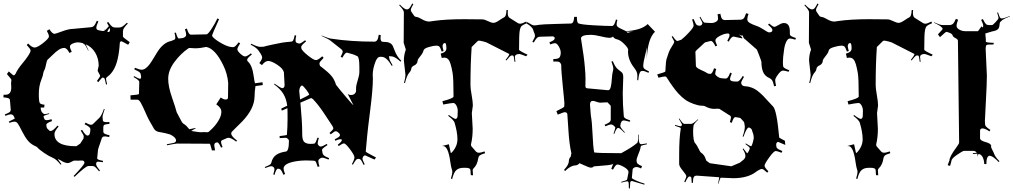

<svg xmlns="http://www.w3.org/2000/svg" viewBox="-46 -930 5817 1102"><path d="M567.9 -229 581.5 -230 582.5 -219.2Q557.6 -216.8 552.2 -212.9Q546.9 -209 546.9 -199.2V-179.2Q546.9 -171.9 548.3 -168.5Q551.8 -160.2 582.5 -153.8L580.6 -143.1Q564.9 -147 558.6 -147Q552.2 -147 550 -146.5Q547.9 -146 546.4 -145.8Q544.9 -145.5 543.5 -143.8Q542 -142.1 541.3 -141.6Q540.5 -141.1 539.3 -138.7Q538.1 -136.2 538.1 -136Q538.1 -135.7 535.4 -127.9Q532.7 -120.1 527.8 -105.5L519.5 -81.1Q516.6 -71.8 516.6 -70.8L511.7 -21Q511.7 -12.7 545.4 -6.8L544.4 1Q526.9 -2 520.3 -2Q513.7 -2 511 -0.5Q508.3 1 507.8 2Q505.9 4.4 505.9 13.4Q505.9 22.5 527.8 48.8L522.5 53.2Q499 22.9 487.8 22.9H461.4Q446.3 22.9 381.8 85L376.5 80.1Q437.5 16.6 438.5 4.9V2Q437 -8.8 423.8 -8.8L402.8 -7.8Q388.7 -7.8 384 -8.3Q379.4 -8.8 377.4 -7.8L350.6 4.9Q348.6 5.9 341.3 5.9Q334 5.9 321.5 0.7Q309.1 -4.4 305.7 -7.8L285.6 -18.1Q288.1 -12.7 306.6 12.2L301.8 15.1Q277.8 -15.6 257.1 -24.2Q236.3 -32.7 207.3 -52.2Q178.2 -71.8 166.5 -85.9L161.6 -88.9Q132.3 -101.1 114.7 -122.1Q97.2 -143.1 81.1 -175.5Q64.9 -208 56.6 -220Q48.3 -231.9 37.6 -231.9Q26.9 -231.9 7.8 -225.1L4.4 -231.9L38.6 -249Q32.7 -273.9 15.6 -273.9Q6.8 -273.9 -15.1 -265.1L-18.6 -272.9Q4.4 -282.2 10 -287.1Q15.6 -292 15.6 -299.8L11.7 -348.1Q11.2 -356.4 9.8 -360.4Q5.4 -369.1 -26.4 -371.1L-25.4 -386.2H-14.2Q18.6 -386.2 18.6 -428.2L17.6 -453.1L19.5 -471.2Q19.5 -476.1 -6.3 -504.9L4.4 -520Q28.8 -497.1 33.4 -497.6Q38.1 -498 43.5 -506.8Q53.2 -530.8 85 -569.1Q116.7 -607.4 126.5 -628.9Q129.4 -633.3 129.4 -640.9Q129.4 -648.4 107.4 -671.9L115.7 -680.2Q137.2 -657.2 152.8 -657.2Q168.5 -657.2 201.7 -683.3Q234.9 -709.5 234.9 -720.7Q234.9 -731.9 222.7 -752.9L237.8 -762.2Q253.4 -735.8 267.6 -735.8Q272 -735.8 310.5 -750Q349.1 -764.2 372.6 -764.2L477.5 -773.9Q486.8 -774.9 493.4 -781.5Q500 -788.1 509.8 -811L518.6 -807.1Q506.8 -780.3 506.8 -773.4Q506.8 -766.6 508.8 -763.2Q511.2 -758.3 518.6 -756.8L537.6 -752.9Q540.5 -752 546.1 -752Q551.8 -752 556.6 -756.8L552.7 -766.1Q553.7 -762.2 558.6 -757.8Q566.4 -764.6 578.6 -779.8L579.6 -778.8L567.9 -798.8L574.7 -804.2Q589.8 -783.2 597.4 -777.6Q605 -772 614.7 -772H636.7Q646.5 -772 655.5 -777.1Q664.6 -782.2 682.6 -799.8L687.5 -794.9Q669.9 -776.4 664.8 -767.6Q659.7 -758.8 659.7 -749V-720.2Q659.7 -715.3 698.7 -688L689.5 -672.9Q654.8 -692.9 651.9 -692.9Q641.6 -692.9 641.6 -682.1Q634.8 -573.7 603.5 -525.4Q588.9 -502.9 575.7 -493.9Q562.5 -484.9 562.5 -478.3Q562.5 -471.7 568.8 -446.8L562.5 -444.8Q556.2 -477.1 553.5 -480.2Q550.8 -483.4 547.9 -483.9H544.4L541.5 -484.9Q539.6 -484.9 517.6 -458L510.7 -465.8Q528.8 -491.2 528.8 -493.2L527.8 -498L517.6 -517.1Q514.6 -522 514.6 -524.9L520.5 -553.2Q520.5 -594.2 500.5 -627.7Q480.5 -661.1 445.8 -675.8Q449.7 -666.5 462.4 -640.1L460.4 -639.2Q444.3 -671.4 440.7 -674.1Q437 -676.8 434.3 -678.2Q431.6 -679.7 429.7 -682.1Q412.6 -687 399.7 -687Q386.7 -687 371.1 -679.9Q355.5 -672.9 355.5 -662.8Q355.5 -652.8 365.7 -632.8L352.5 -626Q337.9 -654.8 322.5 -654.8Q307.1 -654.8 291 -644.3Q274.9 -633.8 254.2 -613Q233.4 -592.3 228.5 -588.6Q223.6 -585 221.7 -575.2Q214.4 -537.6 208.5 -527.3Q202.6 -517.1 201.9 -507.3Q201.2 -497.6 191.4 -472.7Q176.8 -437 176.8 -390.9Q176.8 -344.7 183.1 -337.6Q189.5 -330.6 209.5 -329.1L207.5 -313H187.5Q187.5 -294.9 195.8 -284.9Q204.1 -274.9 210.7 -274.9Q217.3 -274.9 235.8 -279.8L236.8 -275.9Q203.6 -267.1 203.6 -261.2L207.5 -250Q210.4 -240.2 221.7 -240.2Q232.9 -240.2 249.5 -246.1L252.4 -234.9Q219.7 -224.1 219.7 -212.9Q219.7 -209 220.7 -207L221.7 -199.2L224.6 -192.9L235.8 -182.1Q236.8 -181.2 238 -180.2Q239.3 -179.2 239.7 -178.7Q240.2 -178.2 245.1 -178.2Q257.8 -178.2 283.7 -209L290.5 -204.1Q266.6 -176.8 266.6 -161.1Q266.6 -90.8 388.7 -90.8Q393.6 -90.8 395.5 -92.8L414.6 -106L432.6 -133.8Q434.6 -140.6 434.6 -147.5Q434.6 -154.3 417.5 -180.2L424.8 -185.1Q444.8 -151.9 456.5 -151.9Q472.7 -151.9 472.7 -189Q472.7 -201.2 439.5 -216.8L444.8 -226.1Q466.8 -213.9 475.6 -213.9Q484.4 -213.9 489.7 -220.2L524.4 -253.9Q537.1 -266.6 550.8 -305.2L554.7 -303.2Q542.5 -268.6 542.5 -259.3Q542.5 -250 543.5 -247.1V-245.1Q543.9 -238.8 544.9 -236.3Q547.4 -229 567.9 -229ZM569.8 -748Q573.7 -746.1 576.7 -746.1Q585.4 -746.1 585.4 -759.8Q585.4 -762.2 583.5 -770Q573.2 -758.8 569.8 -748ZM552.7 -766.1Q550.8 -770 550.8 -771ZM511.7 -759.8 510.7 -761.2V-762.2Z M1417.5 -452.1 1460.4 -458 1462.4 -441.9 1420.4 -436Q1415.5 -407.2 1415 -374Q1413.1 -304.7 1344.2 -232.9L1284.7 -173.8Q1281.2 -170.4 1281.2 -163.1Q1281.2 -148.4 1314.5 -123L1309.6 -117.2Q1280.8 -139.2 1265.6 -139.2L1259.3 -138.2Q1257.3 -138.2 1256.3 -137.2L1230.5 -126Q1222.7 -123 1222.7 -114.7Q1222.7 -106.4 1231.4 -85.9L1222.7 -83Q1209 -112.8 1201.7 -112.8Q1183.6 -112.8 1183.6 -95.2Q1183.6 -93.8 1188.5 -66.9H1170.4Q1160.6 -105 1157.7 -105L970.7 -106Q961.9 -106 912.6 -96.2L911.6 -102.1Q955.6 -109.9 955.6 -111.8Q964.4 -115.2 964.4 -124Q964.4 -141.6 930.7 -158.2L905.3 -165Q898.4 -167 885.5 -169.2Q872.6 -171.4 865.2 -172.9Q845.7 -176.8 837.4 -191.9L810.5 -238.8Q801.8 -254.4 787.4 -287.6Q772.9 -320.8 762.5 -339.4Q752 -357.9 742.7 -357.9H703.6L702.6 -382.8Q751.5 -386.2 751.5 -391.1L753.4 -460Q753.4 -469.7 720.7 -487.8L723.6 -493.2Q749.5 -478 758.3 -478Q764.6 -478 763.7 -492.4Q762.7 -506.8 756.8 -513.4Q751 -520 724.6 -532.2L728.5 -541Q754.4 -529.8 768.3 -529.8Q782.2 -529.8 798.1 -544.9Q814 -560.1 827.4 -582.8Q840.8 -605.5 855.5 -628.9Q890.6 -686 936.5 -694.8L954.6 -702.1Q960.4 -705.1 960.4 -713.6Q960.4 -722.2 955.6 -741.2L963.4 -743.2Q973.1 -709 980.5 -709L1004.4 -711.9Q1004.9 -711.9 1014.6 -716.8Q1022.5 -722.2 1022.5 -731.7Q1022.5 -741.2 1015.6 -762.2L1026.4 -766.1Q1033.7 -744.1 1038.6 -737.5Q1043.5 -731 1051.3 -731L1139.6 -732.9Q1147.9 -733.4 1168.5 -764.9Q1189 -796.4 1201.7 -824.2L1211.4 -819.8Q1171.4 -731.9 1171.4 -727.5Q1171.4 -723.1 1176.3 -715.8H1177.2Q1193.8 -698.7 1229.7 -679Q1265.6 -659.2 1292.5 -659.2Q1304.2 -659.2 1323.2 -687L1332.5 -681.2Q1316.4 -657.2 1316.4 -647.2Q1316.4 -637.2 1333.5 -621.6Q1350.6 -606 1360.8 -606Q1371.1 -606 1394.5 -624L1399.4 -617.2Q1372.6 -596.2 1372.6 -586.9V-584Q1374 -579.6 1376.5 -577.1Q1401.9 -555.2 1410.2 -492.2Q1414.1 -463.4 1417.5 -452.1ZM1073.2 -652.8 1041.5 -654.8Q1039.6 -654.8 1035.6 -652.8Q990.7 -622.1 955.1 -574Q919.4 -525.9 919.4 -478Q919.4 -433.1 940.7 -372.1Q961.9 -311 968.3 -285.2Q985.8 -253.9 993.2 -238.3Q1000.5 -222.7 1011.7 -216.8Q1022.9 -210.9 1040.5 -188L1076.7 -195.8L1077.6 -193.8Q1064.5 -187 1051.3 -178.2Q1055.7 -177.7 1068.4 -175.8Q1094.2 -170.9 1108.4 -170.9L1125.5 -171.9L1141.6 -170.9Q1149.4 -170.9 1152.3 -173.8L1163.6 -184.1Q1188.5 -206.1 1206.5 -235.4Q1224.6 -264.6 1224.6 -288.1Q1224.6 -311.5 1195.3 -331.1L1220.7 -370.1Q1237.3 -358.9 1246.8 -358.9Q1256.3 -358.9 1259.3 -361.3Q1262.7 -364.7 1262.7 -374L1263.7 -454.1Q1259.3 -507.3 1234.9 -556.6Q1189.5 -649.4 1139.6 -660.2H1135.3Q1102.5 -652.8 1073.2 -652.8ZM1373.5 -581.1Q1373.5 -581.1 1372.6 -584Q1372.6 -582 1373.5 -581.1Z M1529.3 74.2 1522.5 70.8Q1529.3 48.8 1529.3 41.3Q1529.3 33.7 1523.7 28.8Q1518.1 23.9 1510.7 23.9Q1503.4 23.9 1476.6 34.2L1473.6 28.8Q1497.6 19 1503.9 14.4Q1510.3 9.8 1511.2 3.9Q1518.1 -25.9 1538.6 -40.5Q1559.1 -55.2 1594.2 -60.1Q1612.3 -61.5 1612.3 -121.1Q1612.3 -126 1611.3 -127.9H1610.4Q1603 -139.2 1592.3 -139.2L1559.6 -137.2L1558.6 -148.9Q1600.6 -153.8 1600.6 -155.8Q1604.5 -199.2 1604.5 -250Q1604.5 -300.8 1603.5 -309.1L1571.3 -294.9L1568.4 -307.1L1602.5 -323.2Q1598.1 -360.4 1581.5 -389.2Q1564.9 -418 1527.3 -445.8L1529.3 -450.2Q1561 -427.2 1573.2 -423.8Q1587.4 -424.8 1587.4 -441.9L1583.5 -515.1Q1578.1 -537.1 1544.9 -558.6Q1511.7 -580.1 1493.7 -580.1Q1475.6 -580.1 1457.5 -556.2L1442.4 -567.9Q1458.5 -589.4 1458.5 -599.4Q1458.5 -609.4 1449.2 -623L1437.5 -640.1Q1428.7 -654.8 1392.6 -673.8L1395.5 -679.2Q1431.2 -661.1 1448.2 -661.1L1468.3 -662.1Q1473.1 -664.6 1518.8 -674.3Q1564.5 -684.1 1574 -685.3Q1583.5 -686.5 1597.9 -688.5Q1612.3 -690.4 1622.1 -690.7Q1631.8 -690.9 1636.2 -697.3Q1640.6 -703.6 1645.5 -728L1654.3 -726.1Q1650.4 -708.5 1650.4 -701.4Q1650.4 -694.3 1650.9 -691.9Q1651.4 -689.5 1652.8 -687.7Q1654.3 -686 1655 -685.5Q1655.8 -685.1 1658.7 -683.8Q1661.6 -682.6 1664.1 -681.4Q1666.5 -680.2 1673.3 -680.2Q1680.2 -680.2 1705.6 -699.2L1710.4 -691.9Q1682.6 -669.9 1682.6 -660.2Q1682.6 -657.2 1683.6 -654.8V-651.9Q1687.5 -638.7 1720.9 -611.8Q1754.4 -585 1767.1 -585Q1779.8 -585 1803.2 -606.9L1811.5 -598.1Q1787.6 -574.2 1787.6 -566.7Q1787.6 -559.1 1790.5 -553.2L1789.6 -554.2Q1790.5 -551.3 1793.5 -549.6Q1796.4 -547.9 1806.9 -539.3Q1817.4 -530.8 1821 -527.8Q1824.7 -524.9 1834 -516.8Q1843.3 -508.8 1847.4 -504.2Q1851.6 -499.5 1858.4 -491.5Q1865.2 -483.4 1868.7 -476.6Q1878.9 -458.5 1882.3 -443.8Q1899.9 -420.4 1939.5 -373.8Q1979 -327.1 1982.4 -326.2L1949.2 -392.1Q1956.1 -384.8 1969 -384.8Q1981.9 -384.8 1989.7 -392.1Q1997.6 -399.4 1997.6 -411.1V-423.8Q1997.6 -439.9 2007.1 -469.2Q2016.6 -498.5 2016.6 -517.1V-544.9Q2016.6 -602.5 2004.4 -607.9L1983.4 -617.2L1952.6 -626Q1945.8 -627.9 1944.3 -627.9Q1934.6 -627.9 1919.4 -599.1L1909.2 -604Q1921.4 -627.9 1921.4 -633.5Q1921.4 -639.2 1913.6 -647L1850.6 -696.8Q1838.9 -706.1 1799.3 -724.1L1800.3 -726.1Q1839.8 -709.5 1855.5 -708Q1968.8 -690.9 2102.5 -690.9Q2124 -690.9 2127.4 -730L2139.2 -729Q2138.2 -723.1 2138.2 -715.6Q2138.2 -708 2138.4 -704.3Q2138.7 -700.7 2140.4 -698Q2142.1 -695.3 2142.6 -693.8Q2143.1 -692.4 2146.2 -691.4Q2149.4 -690.4 2150.4 -690.4Q2155.3 -689 2168 -689Q2180.7 -689 2191.9 -683.1Q2203.1 -677.2 2208.5 -666Q2213.9 -654.8 2218.3 -642.1Q2231 -606 2257.3 -581.1L2252.4 -576.2Q2223.6 -603 2205.6 -606L2186.5 -607.9Q2189 -587.9 2192.4 -582Q2195.8 -576.2 2200.4 -567.9Q2205.1 -559.6 2207.5 -555.2L2202.6 -551.8Q2174.8 -600.1 2148.9 -603.5Q2145.5 -604 2135.3 -604Q2120.6 -604 2109.9 -578.1Q2093.3 -536.1 2093.3 -501L2094.2 -477.1Q2093.8 -415 2079.1 -300Q2064.5 -185.1 2061.5 -150.9L2053.2 -60.1Q2053.2 -56.6 2112.3 -25.9L2103.5 -14.2L2050.3 -38.1Q2043 -38.1 2038.6 -30.8Q2034.2 -23.4 2034.2 -18.1Q2034.2 -12.7 2047.4 13.2L2040.5 16.1Q2030.3 -6.8 2024.9 -12.5Q2019.5 -18.1 2013.2 -18.1H2009.3Q2002.9 -18.1 1997.6 -12.5Q1992.2 -6.8 1979.5 15.1L1973.6 12.2Q1988.3 -14.2 1988.3 -26.9Q1988.3 -39.6 1962.9 -73.2Q1937.5 -106.9 1928.5 -106.9Q1919.4 -106.9 1898.4 -91.8L1892.6 -99.1Q1916.5 -117.7 1916.5 -127V-127.9Q1913.6 -130.9 1905.8 -130.9Q1897.9 -130.9 1878.4 -122.1L1875.5 -130.9Q1905.3 -144.5 1905.3 -153.8Q1905.3 -158.2 1904.3 -160.2V-159.2L1901.4 -164.1L1892.6 -171.9Q1886.7 -176.8 1880.4 -176.8Q1874 -176.8 1852.5 -159.2L1845.2 -167Q1867.2 -186.5 1867.2 -192.9Q1867.2 -199.2 1860.8 -208.5Q1854.5 -217.8 1836.7 -245.1Q1818.8 -272.5 1808.1 -288.1Q1777.8 -332.5 1750.5 -360.8Q1742.2 -367.2 1739.3 -367.2L1678.2 -340.8Q1688.5 -228 1688.5 -172.9V-161.1Q1688.5 -124 1701.7 -114Q1714.8 -104 1735.8 -104.2Q1756.8 -104.5 1759.8 -106.4Q1766.1 -109.9 1776.4 -140.1L1784.2 -138.2Q1777.3 -115.7 1777.3 -107.7Q1777.3 -99.6 1784.2 -94.2Q1787.6 -88.9 1795.7 -88.9Q1803.7 -88.9 1829.6 -104L1833.5 -97.2Q1814.9 -85 1808.6 -79.3Q1802.2 -73.7 1802.2 -68.8L1803.2 -64L1805.2 -51.8Q1806.2 -43.9 1813.2 -37.8Q1820.3 -31.7 1843.3 -22L1839.4 -14.2Q1813 -24.9 1804.2 -24.9Q1795.4 -24.9 1789.6 -19Q1781.2 -14.6 1781.2 -4.6Q1781.2 5.4 1787.6 24.9L1777.3 27.8Q1768.1 -2.9 1762.9 -5.4Q1757.8 -7.8 1751.5 -7.8L1720.2 -8.8Q1684.6 -9.8 1649.9 -3.9Q1581.5 8.3 1581.5 38.1Q1581.5 46.9 1590.3 68.8L1580.6 73.2Q1571.3 50.3 1565.2 44.2Q1559.1 38.1 1549.3 38.1Q1539.6 38.1 1529.3 74.2ZM1671.4 -405.8 1672.4 -398.9 1676.3 -358.9Q1728.5 -384.3 1728.5 -386.2Q1728.5 -393.1 1710.9 -416Q1693.4 -439 1687.3 -439Q1681.2 -439 1676.3 -428.7Q1671.4 -418.5 1671.4 -405.8Z M2869.1 -872.1 2868.2 -856Q2868.2 -833 2879.4 -827.1L2924.3 -798.8Q2930.7 -793.9 2939.9 -793.9Q2949.2 -793.9 2974.1 -806.2L2978 -796.9Q2955.6 -787.6 2948.2 -781Q2940.9 -774.4 2937 -754.2Q2933.1 -733.9 2933.1 -645Q2933.1 -638.7 2981.9 -616.2L2974.1 -606.9Q2939.5 -620.1 2936 -620.1Q2909.2 -620.1 2909.2 -602.1Q2909.2 -594.2 2912.1 -575.2H2907.2Q2903.8 -605.5 2901.4 -608.4Q2898.9 -611.3 2896 -611.8H2892.1Q2885.7 -611.8 2878.4 -604Q2871.1 -596.2 2860.4 -583L2856 -585.9Q2877 -611.8 2877 -620.1L2752.9 -683.1Q2749.5 -686.5 2729.2 -691.7Q2709 -696.8 2703.6 -696.8Q2698.2 -696.8 2694.3 -692.9L2661.1 -660.2Q2654.3 -563 2654.3 -440.9Q2654.3 -422.4 2661.1 -383.8Q2668 -345.2 2668 -324.2L2662.1 -280.8L2667 -190.9Q2667 -142.1 2657.2 -101.1Q2657.2 -92.8 2660.2 -89.8L2687 -59.1Q2693.4 -53.2 2702.9 -53.2Q2712.4 -53.2 2735.4 -61L2738.3 -50.8Q2714.4 -43.5 2707.5 -37.8Q2700.7 -32.2 2699.2 -22.9Q2693.8 16.6 2671.4 37.1Q2667 42.5 2667 46.9L2668.9 76.2L2656.2 75.2L2654.3 47.9Q2654.3 31.2 2619.6 33.2Q2614.7 33.2 2613.3 33.2Q2589.4 33.2 2574 45.7Q2558.6 58.1 2549.3 97.2L2542 95.2Q2550.3 65.9 2550.3 57.4Q2550.3 48.8 2546.9 40.5Q2543.5 32.2 2538.1 -3.9Q2525.9 -91.8 2497.1 -91.8H2492.2Q2493.2 -92.8 2494.1 -92.8L2530.3 -102.1L2541 -53.2L2542 -51.8Q2543.9 -51.8 2549.3 -57.1Q2580.1 -91.8 2579.6 -132.1Q2579.1 -172.4 2563 -226.1Q2558.6 -240.7 2526.4 -265.1L2530.3 -270Q2556.2 -250 2569.3 -247.1Q2578.6 -250 2580.1 -262.2L2581.1 -291Q2582 -307.6 2574 -323.2Q2565.9 -338.9 2555.4 -338.9Q2544.9 -338.9 2498 -330.1L2493.2 -349.1Q2557.1 -365.7 2557.1 -376Q2557.1 -481.9 2551.5 -512.7Q2545.9 -543.5 2540.5 -561.5Q2529.8 -599.1 2505.4 -599.1Q2495.1 -599.1 2489.3 -597.2L2483.4 -622.1Q2516.1 -630.4 2516.1 -651.9Q2516.1 -683.1 2507.3 -683.1Q2501.5 -683.1 2497.8 -677.7Q2494.1 -672.4 2494.1 -665Q2494.1 -657.7 2500 -637.2L2489.3 -633.8Q2481.9 -655.3 2476.6 -661.6Q2471.2 -668 2457 -668Q2442.9 -668 2414.8 -659.9Q2386.7 -651.9 2384.5 -639.2Q2382.3 -626.5 2366.7 -607.9Q2351.1 -589.4 2350.8 -580.8Q2350.6 -572.3 2345.2 -565.2Q2339.8 -558.1 2334 -555.7Q2317.4 -548.8 2314.9 -537.1Q2313 -523.9 2305.2 -515.6Q2289.1 -498.5 2278.3 -453.1L2272.9 -454.1Q2281.2 -485.4 2281.2 -500L2272 -582Q2272 -613.3 2282.2 -642.1L2283.2 -646L2271 -684.1L2272 -859.9Q2272 -872.1 2245.1 -899.9L2249 -903.8Q2275.4 -876 2288.1 -876H2290Q2296.9 -876 2302.7 -881.8Q2308.6 -887.7 2320.3 -910.2L2326.2 -905.8Q2312 -881.3 2312 -873.8Q2312 -866.2 2314.9 -862.8L2332 -837.9Q2336.9 -833 2346.2 -832.3Q2355.5 -831.5 2377.2 -818.8Q2398.9 -806.2 2418 -806.2L2441.4 -809.6Q2512.7 -819.8 2617.2 -819.8L2723.1 -818.8Q2734.4 -818.8 2754.6 -808.8Q2774.9 -798.8 2786.4 -798.8Q2797.9 -798.8 2818.1 -812.5Q2838.4 -826.2 2845.5 -829.3Q2852.5 -832.5 2856 -840.3Q2859.4 -848.1 2861.3 -873ZM2752.9 -683.1Q2752.9 -683.1 2754.4 -682.1Q2752.9 -682.1 2752.9 -683.1Z M3210.4 -272.9Q3210.4 -286.1 3193.4 -286.1Q3190.4 -286.1 3155.3 -272L3147.5 -292Q3192.4 -314 3192.4 -317.9L3193.4 -336.9Q3193.8 -341.8 3184.3 -433.8Q3174.8 -525.9 3175.3 -558.1Q3171.9 -568.4 3166 -572.8Q3160.2 -577.1 3144.5 -577.1L3130.4 -576.2L3129.4 -590.8Q3160.2 -591.8 3165.5 -600.6Q3172.4 -611.8 3172.4 -627.9Q3172.4 -644 3161.4 -663.1Q3150.4 -682.1 3139.6 -682.1Q3128.9 -682.1 3112.3 -674.8L3107.4 -687Q3127 -695.3 3132.6 -700.2Q3138.2 -705.1 3138.2 -712.9Q3133.3 -721.2 3125.5 -721.2L3053.2 -719.2Q3043.9 -719.2 3036.9 -713.4Q3029.8 -707.5 3017.6 -686L3009.3 -689.9Q3024.4 -715.8 3024.4 -723.1Q3024.4 -730.5 3022.7 -735.4Q3021 -740.2 3018.1 -746.8Q3015.1 -753.4 3013.7 -759.8Q3009.3 -775.4 2975.6 -795.9L2980.5 -803.2Q3009.3 -784.2 3019.3 -784.2Q3029.3 -784.2 3046.4 -787.4Q3063.5 -790.5 3141.6 -792.5Q3219.7 -794.4 3225.6 -794.9L3223.1 -793.9Q3232.9 -794.9 3237.3 -796.9Q3247.6 -801.8 3249.5 -833H3265.1Q3265.1 -799.3 3273.9 -795.9Q3288.6 -789.1 3360.1 -784.9Q3431.6 -780.8 3466.3 -780.8Q3480 -780.8 3489.3 -817.9L3497.6 -815.9Q3493.2 -799.8 3493.2 -790Q3493.2 -780.3 3501.7 -774.2Q3510.3 -768.1 3525.1 -761.7Q3540 -755.4 3546.4 -751Q3636.2 -756.8 3671.4 -792L3713.4 -748Q3670.9 -707 3666.5 -591.8V-660.2Q3664.6 -643.6 3655.5 -607.4Q3646.5 -571.3 3646 -556.6Q3645.5 -542 3651.1 -536.4Q3656.7 -530.8 3679.2 -520L3676.3 -512.2Q3651.9 -522.9 3643.6 -522.9Q3635.3 -522.9 3631.8 -520.5Q3621.1 -513.2 3617.2 -469.2L3611.3 -470.2Q3612.3 -481 3612.3 -494.9Q3612.3 -508.8 3607.7 -518.8Q3603 -528.8 3593.8 -541Q3558.6 -585.9 3558.6 -633.8L3559.6 -643.1Q3559.6 -654.8 3536.9 -677.5Q3514.2 -700.2 3496.6 -703.9Q3479 -707.5 3472.2 -720.2Q3465.3 -712.9 3450.9 -712.9Q3436.5 -712.9 3402.1 -721.4Q3367.7 -730 3344.2 -730Q3288.6 -730 3288.6 -709Q3292 -686.5 3296.1 -660.2Q3300.3 -633.8 3303.7 -609.6Q3307.1 -585.4 3308.1 -573.5Q3309.1 -561.5 3311 -542Q3314.5 -507.3 3314.5 -478.8Q3314.5 -450.2 3314 -436.5Q3313.5 -422.9 3327.1 -422.9L3444.3 -412.1Q3455.1 -412.1 3459.5 -430.7Q3463.9 -449.2 3465.8 -478.3Q3467.8 -507.3 3470.9 -517.6Q3474.1 -527.8 3474.1 -537.6Q3474.1 -547.4 3463.4 -576.2L3471.2 -579.1Q3485.4 -542.5 3504.9 -528.8Q3523.9 -515.6 3527.6 -508.1Q3531.2 -500.5 3531.2 -486.8L3528.3 -394Q3528.3 -328.1 3534.2 -265.1Q3534.2 -257.3 3541 -252Q3547.9 -246.6 3571.3 -238.8L3568.4 -231Q3541 -238.8 3535.2 -238.8Q3516.6 -238.8 3514.2 -207Q3514.2 -197.3 3540.5 -170.9L3537.6 -168Q3511.2 -195.8 3503.4 -195.8H3501.5Q3492.2 -195.8 3479.5 -161.1L3475.6 -163.1Q3485.4 -191.9 3485.4 -196.8Q3485.4 -201.7 3482.4 -203.1L3474.1 -210.9Q3467.8 -215.8 3460.4 -215.8Q3453.1 -215.8 3428.2 -205.1L3424.3 -213.9Q3447.3 -223.6 3453.4 -229.5Q3459.5 -235.4 3459.5 -244.1V-320.8Q3459.5 -323.7 3450 -333Q3440.4 -342.3 3440.4 -342.8L3400.4 -340.8Q3392.6 -340.3 3377.7 -345.7Q3362.8 -351.1 3357.4 -351.1Q3340.3 -351.1 3340.3 -329.1L3345.2 -267.1Q3352.1 -231 3355 -160.2Q3357.9 -89.4 3364.3 -55.2Q3383.3 -50.8 3519.5 -50.8Q3525.4 -54.2 3538.8 -61.8Q3552.2 -69.3 3559.6 -73.7Q3566.9 -78.1 3577.6 -85Q3595.7 -96.7 3612.3 -110.8Q3617.2 -119.6 3618.2 -157.2H3621.6L3620.1 -134.8Q3620.1 -102.1 3635.3 -102.1Q3639.6 -102.1 3666.5 -106.9L3667.5 -102.1Q3636.2 -95.7 3633.5 -92.5Q3630.9 -89.4 3630.1 -81.1Q3629.4 -72.8 3618.4 -46.4Q3607.4 -20 3607.4 -8.5Q3607.4 2.9 3613.5 9.3Q3619.6 15.6 3639.2 23.9L3633.3 37.1Q3619.1 28.8 3606.2 28.8Q3593.3 28.8 3585.4 40L3580.6 90.8Q3580.6 95.2 3603.5 105.7Q3626.5 116.2 3653.3 124L3652.3 129.9L3581.5 108.9Q3574.7 108.9 3573.2 112.3Q3571.8 115.7 3571.3 116.2L3569.3 151.9L3563.5 150.9Q3563 145 3563 137Q3563 128.9 3562.7 125.2Q3562.5 121.6 3561.5 117.7Q3560.5 110.8 3553.5 110.8Q3546.4 110.8 3520.5 118.2L3519.5 113.8Q3549.3 105.5 3551.8 102.3Q3554.2 99.1 3554.2 96.2L3561.5 58.1Q3561.5 43.5 3535.9 28.8Q3510.3 14.2 3497.6 14.2Q3487.3 14.2 3472.2 43.9L3462.4 39.1Q3464.8 31.2 3469.2 21.5Q3473.6 11.7 3474.1 8.8Q3471.2 16.6 3421.1 20Q3371.1 23.4 3362.3 24.9Q3356.4 32.2 3346.2 32.2Q3335.9 32.2 3311.8 20.8Q3287.6 9.3 3280.3 6.8Q3269.5 19 3255.9 19.5Q3228.5 20.5 3197.3 51.8L3191.4 44.9Q3192.4 43 3200.4 34.2Q3208.5 25.4 3213.6 14.4Q3218.8 3.4 3218.8 -2.9Q3218.8 -20 3229.5 -30.8L3231.4 -40L3233.4 -50.8Q3221.2 -104.5 3216.8 -178Q3212.4 -251.5 3210.4 -272.9ZM3549.3 -749 3557.1 -741.2Q3569.3 -747.1 3588.4 -747.1ZM3137.2 -714.8 3138.2 -713.9Z M3861.3 -205.1Q3865.2 -205.1 3868.2 -213.9Q3868.2 -218.8 3850.1 -248L3853 -250Q3873.5 -219.2 3880.4 -219.2H3922.4Q3932.1 -219.2 3959 -245.1L3961.4 -243.2Q3934.1 -217.3 3934.1 -207L3932.1 -181.2Q3932.1 -118.2 3944.3 -107.9Q3952.6 -99.1 3962.9 -77.9Q3973.1 -56.6 3976.1 -55.2Q3998 -41.5 4005.4 -14.2Q4006.8 -9.3 4009.3 -6.8L4028.3 6.8L4147.9 23.9L4150.4 24.9L4200.2 3.9Q4205.6 -1.5 4214.8 -7.8Q4232.4 -19.5 4232.4 -35.2Q4232.4 -50.8 4216.3 -75.2L4220.2 -78.1L4242.2 -49.8Q4247.1 -53.7 4252.2 -64Q4257.3 -74.2 4257.3 -78.1Q4257.3 -82 4253.9 -85.9Q4250.5 -89.8 4232.4 -103L4234.4 -106.9Q4259.8 -90.8 4264.4 -90.8Q4269 -90.8 4274.7 -111.8Q4280.3 -132.8 4280.3 -139.6Q4280.3 -146.5 4278.3 -157.2L4270 -182.1Q4270 -187.5 4263.2 -192.9Q4256.3 -198.2 4252 -198.2Q4239.7 -198.2 4221.2 -145L4216.3 -147Q4229 -181.2 4229 -203.1L4226.1 -223.1Q4226.1 -226.1 4224.1 -230L4206.1 -250Q4203.6 -252.4 4199.2 -253.9L4181.2 -256.8L4174.3 -257.8Q4164.1 -257.8 4154.3 -225.1L4143.1 -229Q4149.4 -250.5 4149.4 -256.3Q4149.4 -265.6 4138.2 -270L4083 -305.2Q4080.1 -306.2 4073.2 -306.2L4052.2 -305.2Q4027.8 -305.2 3999 -320.8Q3994.1 -323.2 3978.5 -323.5Q3962.9 -323.7 3935.8 -333.3Q3908.7 -342.8 3888.4 -356.7Q3868.2 -370.6 3847.7 -393.1Q3819.3 -423.8 3782.2 -482.9Q3777.3 -491.2 3770.3 -491.2Q3763.2 -491.2 3733.4 -483.9L3726.1 -502.9Q3772.9 -516.1 3772.9 -520Q3773.9 -528.3 3774.4 -544.9Q3776.4 -583 3779.3 -589.8L3793 -630.9Q3797.4 -643.1 3810.8 -664.3Q3824.2 -685.5 3824.2 -689.5Q3824.2 -693.4 3809.1 -719.2L3814.9 -723.1Q3833.5 -694.8 3841.3 -694.8Q3844.2 -694.8 3846.2 -695.8L3864.3 -702.1Q3884.3 -717.3 3909.7 -745.1Q3935.1 -772.9 3935.1 -782.7Q3935.1 -792.5 3926.3 -817.9L3935.1 -820.8Q3946.8 -791 3953.6 -786.6Q3961.4 -782.2 3968.8 -782.2Q3976.1 -782.2 3980.7 -786.9Q3985.4 -791.5 3985.4 -796.9Q3985.4 -802.2 3969.2 -831.1L3973.1 -834Q3988.3 -807.1 3992.2 -803.7Q3996.1 -800.3 3999 -799.8L4033.2 -797.9Q4047.9 -796.9 4061.5 -804Q4075.2 -811 4075.2 -822.5Q4075.2 -834 4072.3 -848.1L4088.4 -851.1Q4092.3 -829.1 4098.4 -822Q4104.5 -814.9 4115.2 -814.9L4202.1 -816.9Q4214.8 -816.9 4221.7 -823.5Q4228.5 -830.1 4236.3 -854L4250 -850.1Q4243.2 -831.5 4243.2 -819.1Q4243.2 -806.6 4257.6 -798.1Q4272 -789.6 4293.7 -782.2Q4315.4 -774.9 4338.4 -759.5Q4361.3 -744.1 4368.2 -744.1Q4387.7 -744.1 4387.2 -757.8Q4387.2 -768.1 4362.3 -788.1L4368.2 -794.9Q4391.1 -775.9 4397.9 -775.9Q4404.8 -775.9 4423.1 -786.9Q4441.4 -797.9 4453.1 -797.9Q4487.3 -797.9 4487.3 -750V-740.2Q4487.3 -732.9 4488.3 -729.5Q4491.7 -721.2 4522 -711.9L4519 -702.1Q4498.5 -709 4487.5 -709Q4476.6 -709 4467.5 -691.7Q4458.5 -674.3 4454.6 -647.5Q4447.3 -597.2 4447.5 -573.7Q4447.8 -550.3 4449.7 -546.9Q4454.6 -537.1 4484.4 -526.9L4480 -518.1Q4459.5 -524.9 4447.8 -524.9Q4436 -524.9 4419.7 -502.7Q4403.3 -480.5 4403.3 -470.5Q4403.3 -460.4 4408.2 -437L4397 -435.1Q4391.6 -460 4385.7 -469Q4379.9 -478 4370.1 -481.9Q4343.8 -493.2 4334 -516.6Q4324.2 -540 4324.2 -575.2Q4324.2 -578.1 4312 -610.4Q4299.8 -642.6 4298.3 -645L4233.4 -702.1Q4218.3 -710.9 4218.3 -726.1L4213.4 -725.1Q4207.5 -725.1 4194.3 -732.9Q4215.3 -716.3 4215.3 -711.9Q4215.3 -710 4211.4 -710L4164.1 -720.2Q4152.3 -720.2 4136.2 -690.9L4128.4 -695.8Q4141.1 -717.8 4141.1 -727.8Q4141.1 -737.8 4132.3 -737.8Q4111.8 -737.8 4085.9 -724.1Q4060.1 -710.4 4060.1 -698.2Q4060.1 -689 4070.3 -668L4060.1 -664.1Q4046.4 -694.8 4034.2 -694.8L4028.3 -693.8L4002 -687L3997.1 -684.1Q3990.7 -677.2 3977.1 -665Q3945.3 -637.7 3945.3 -632.8L3948.2 -551.8Q3948.2 -541.5 3977.1 -528.6Q4005.9 -515.6 4010.7 -511.7Q4018.6 -505.9 4030.5 -505.9Q4042.5 -505.9 4052.2 -538.1L4064.9 -534.2Q4059.1 -515.6 4059.1 -507.3Q4059.1 -499 4072.3 -490Q4085.4 -481 4096.2 -481L4116.2 -479Q4127 -479 4133.1 -488.3Q4139.2 -497.6 4145 -513.2L4154.3 -508.8Q4144 -485.4 4144 -477.1Q4144 -461.9 4174.8 -461.9Q4180.7 -461.9 4186 -461.9Q4197.8 -461.9 4217.3 -494.1L4224.1 -488.8Q4208 -461.9 4208 -454.6Q4208 -447.3 4213.9 -441.2Q4219.7 -435.1 4233.6 -434.8Q4247.6 -434.6 4267.3 -427.5Q4287.1 -420.4 4304.4 -406.5Q4321.8 -392.6 4334 -380.1Q4346.2 -367.7 4363.5 -348.1Q4380.9 -328.6 4391.1 -318.8Q4412.1 -297.9 4426.3 -141.1Q4426.3 -138.7 4459 -122.1L4461.4 -98.1L4421.4 -115.2Q4417 -115.2 4413.1 -112.8H4414.1Q4410.6 -110.8 4409.2 -104V-95.2Q4409.2 -85 4414.8 -78.9Q4420.4 -72.8 4444.3 -63L4439.9 -53.2Q4416 -63 4405.8 -63Q4395.5 -63 4368.9 -26.4Q4342.3 10.3 4342.3 20.8Q4342.3 31.2 4364.3 53.2L4357.4 61Q4335 40 4328.1 40Q4321.3 40 4316.7 42.2Q4312 44.4 4306.9 47.6Q4301.8 50.8 4299.3 51.8Q4250 92.8 4163.1 92.8L4091.3 89.8Q4087.4 89.8 4077.1 125L4075.2 124Q4082 93.3 4082 90.6Q4082 87.9 4081.1 86.9H4077.1L3953.1 78.1Q3940.9 78.1 3936 86.4Q3931.2 94.7 3931.2 119.1L3924.3 120.1Q3923.3 87.9 3919.7 85.4Q3916 83 3911.1 83Q3902.3 83 3887.2 116.2L3881.3 112.8Q3893.1 89.4 3893.1 81.3Q3893.1 73.2 3872.6 49.1Q3852.1 24.9 3852.1 11.2V-42Q3852.1 -137.2 3861.3 -191.9Q3861.3 -194.3 3860.4 -195.3Q3857.9 -198.7 3828.1 -208L3829.1 -212.9Q3854.5 -205.1 3861.3 -205.1Z M5194.8 -872.1 5193.8 -856Q5193.8 -833 5205.1 -827.1L5250 -798.8Q5256.3 -793.9 5265.6 -793.9Q5274.9 -793.9 5299.8 -806.2L5303.7 -796.9Q5281.2 -787.6 5273.9 -781Q5266.6 -774.4 5262.7 -754.2Q5258.8 -733.9 5258.8 -645Q5258.8 -638.7 5307.6 -616.2L5299.8 -606.9Q5265.1 -620.1 5261.7 -620.1Q5234.9 -620.1 5234.9 -602.1Q5234.9 -594.2 5237.8 -575.2H5232.9Q5229.5 -605.5 5227.1 -608.4Q5224.6 -611.3 5221.7 -611.8H5217.8Q5211.4 -611.8 5204.1 -604Q5196.8 -596.2 5186 -583L5181.6 -585.9Q5202.6 -611.8 5202.6 -620.1L5078.6 -683.1Q5075.2 -686.5 5054.9 -691.7Q5034.7 -696.8 5029.3 -696.8Q5023.9 -696.8 5020 -692.9L4986.8 -660.2Q4980 -563 4980 -440.9Q4980 -422.4 4986.8 -383.8Q4993.7 -345.2 4993.7 -324.2L4987.8 -280.8L4992.7 -190.9Q4992.7 -142.1 4982.9 -101.1Q4982.9 -92.8 4985.8 -89.8L5012.7 -59.1Q5019 -53.2 5028.6 -53.2Q5038.1 -53.2 5061 -61L5064 -50.8Q5040 -43.5 5033.2 -37.8Q5026.4 -32.2 5024.9 -22.9Q5019.5 16.6 4997.1 37.1Q4992.7 42.5 4992.7 46.9L4994.6 76.2L4981.9 75.2L4980 47.9Q4980 31.2 4945.3 33.2Q4940.4 33.2 4939 33.2Q4915 33.2 4899.7 45.7Q4884.3 58.1 4875 97.2L4867.7 95.2Q4876 65.9 4876 57.4Q4876 48.8 4872.6 40.5Q4869.1 32.2 4863.8 -3.9Q4851.6 -91.8 4822.8 -91.8H4817.9Q4818.8 -92.8 4819.8 -92.8L4856 -102.1L4866.7 -53.2L4867.7 -51.8Q4869.6 -51.8 4875 -57.1Q4905.8 -91.8 4905.3 -132.1Q4904.8 -172.4 4888.7 -226.1Q4884.3 -240.7 4852.1 -265.1L4856 -270Q4881.8 -250 4895 -247.1Q4904.3 -250 4905.8 -262.2L4906.7 -291Q4907.7 -307.6 4899.7 -323.2Q4891.6 -338.9 4881.1 -338.9Q4870.6 -338.9 4823.7 -330.1L4818.8 -349.1Q4882.8 -365.7 4882.8 -376Q4882.8 -481.9 4877.2 -512.7Q4871.6 -543.5 4866.2 -561.5Q4855.5 -599.1 4831.1 -599.1Q4820.8 -599.1 4814.9 -597.2L4809.1 -622.1Q4841.8 -630.4 4841.8 -651.9Q4841.8 -683.1 4833 -683.1Q4827.1 -683.1 4823.5 -677.7Q4819.8 -672.4 4819.8 -665Q4819.8 -657.7 4825.7 -637.2L4814.9 -633.8Q4807.6 -655.3 4802.2 -661.6Q4796.9 -668 4782.7 -668Q4768.6 -668 4740.5 -659.9Q4712.4 -651.9 4710.2 -639.2Q4708 -626.5 4692.4 -607.9Q4676.8 -589.4 4676.5 -580.8Q4676.3 -572.3 4670.9 -565.2Q4665.5 -558.1 4659.7 -555.7Q4643.1 -548.8 4640.6 -537.1Q4638.7 -523.9 4630.9 -515.6Q4614.7 -498.5 4604 -453.1L4598.6 -454.1Q4606.9 -485.4 4606.9 -500L4597.7 -582Q4597.7 -613.3 4607.9 -642.1L4608.9 -646L4596.7 -684.1L4597.7 -859.9Q4597.7 -872.1 4570.8 -899.9L4574.7 -903.8Q4601.1 -876 4613.8 -876H4615.7Q4622.6 -876 4628.4 -881.8Q4634.3 -887.7 4646 -910.2L4651.9 -905.8Q4637.7 -881.3 4637.7 -873.8Q4637.7 -866.2 4640.6 -862.8L4657.7 -837.9Q4662.6 -833 4671.9 -832.3Q4681.2 -831.5 4702.9 -818.8Q4724.6 -806.2 4743.7 -806.2L4767.1 -809.6Q4838.4 -819.8 4942.9 -819.8L5048.8 -818.8Q5060.1 -818.8 5080.3 -808.8Q5100.6 -798.8 5112.1 -798.8Q5123.5 -798.8 5143.8 -812.5Q5164.1 -826.2 5171.1 -829.3Q5178.2 -832.5 5181.6 -840.3Q5185.1 -848.1 5187 -873ZM5078.6 -683.1Q5078.6 -683.1 5080.1 -682.1Q5078.6 -682.1 5078.6 -683.1Z M5564.5 -41 5563 -47.9Q5560.5 -47.9 5538.1 -45.9V-50.8L5560.1 -53.2Q5552.7 -64 5541 -64H5487.3Q5479.5 -64 5447.3 -41.7Q5415 -19.5 5415 -6.8L5407.2 22L5393.1 18.1L5403.3 -8.8Q5403.3 -30.8 5444.8 -86.4Q5459 -105 5459 -112.8L5452.1 -695.8Q5452.1 -704.1 5437.7 -711.4Q5423.3 -718.8 5421.6 -726.8Q5419.9 -734.9 5405.5 -741Q5391.1 -747.1 5384.3 -747.1Q5382.8 -747.1 5349.1 -716.8L5337.4 -732.9Q5364.3 -760.7 5364.3 -764.2Q5364.3 -776.9 5314.5 -799.8L5315.4 -801.8Q5350.1 -786.1 5363.3 -786.1H5402.3Q5414.6 -786.1 5422.6 -792.5Q5430.7 -798.8 5440.4 -821.8L5453.1 -816.9Q5444.3 -793.9 5444.3 -781.5Q5444.3 -769 5460.2 -760Q5476.1 -751 5494.1 -751H5567.4L5587.4 -778.8L5594.2 -772Q5597.2 -774.9 5597.2 -783.4Q5597.2 -792 5585.4 -815.9L5595.2 -820.8Q5606.4 -797.9 5612.8 -792Q5619.1 -786.1 5629.4 -786.1H5648.4Q5652.3 -786.1 5668.7 -803.5Q5685.1 -820.8 5685.1 -826.9Q5685.1 -833 5677.2 -856.9L5682.1 -858.9Q5689.9 -835.4 5693.6 -829.8Q5697.3 -824.2 5702.1 -824.2H5705.1Q5714.8 -824.2 5750 -837.9L5751 -835.9Q5718.8 -823.7 5708 -815.9L5695.3 -804.2Q5691.4 -799.8 5691.2 -790.5Q5690.9 -781.2 5688 -772.7Q5685.1 -764.2 5679.2 -760.3Q5669.9 -753.9 5660.2 -752.2Q5650.4 -750.5 5632.6 -744.9Q5614.7 -739.3 5609.4 -737.8L5612.3 -704.1V-690.9Q5612.3 -685.5 5658.2 -684.1L5656.2 -674.8Q5649.4 -674.3 5641.1 -674.3H5629.4Q5616.7 -674.3 5614.3 -668.9Q5611.3 -663.1 5611.3 -648.9L5618.2 -496.1Q5618.2 -447.8 5612.8 -354Q5607.4 -260.3 5606.9 -236.6Q5606.4 -212.9 5611.8 -205.6Q5617.2 -198.2 5638.2 -184.1L5633.3 -175.8Q5607.4 -192.9 5593.3 -192.9Q5579.1 -192.9 5579.1 -179.2V-136.2Q5579.1 -123 5611.1 -114.5Q5643.1 -106 5643.1 -91.8L5642.1 -87.9Q5642.1 -83.5 5649.4 -69.8Q5656.7 -56.2 5658.2 -51.8Q5664.1 -30.8 5690.4 -4.9L5686 0Q5656.2 -31.2 5639.2 -35.2H5638.2L5635.3 -36.1Q5615.2 -36.1 5615.2 12.2L5603 11.2Q5603 -7.8 5595.2 -25.4Q5587.4 -43 5571.3 -46.9L5561 -28.8Q5564.5 -36.6 5564.5 -41Z"/></svg>

Font: Eater
Style: Regular
Weight: 400
Version: Version 001.002